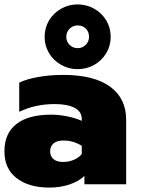

<svg xmlns="http://www.w3.org/2000/svg" viewBox="-30 -834 656 869"><path d="M172 -667Q172 -708 192 -741.5Q212 -775 246.5 -794.5Q281 -814 321 -814Q362 -814 396.5 -794.5Q431 -775 451 -741.5Q471 -708 471 -667Q471 -627 451 -593.5Q431 -560 396.5 -540.5Q362 -521 321 -521Q281 -521 246.5 -540.5Q212 -560 192 -593.5Q172 -627 172 -667ZM373 -667Q373 -690 358.5 -704.5Q344 -719 321 -719Q300 -719 285 -704Q270 -689 270 -667Q270 -646 285 -631Q300 -616 321 -616Q343 -616 358 -631Q373 -646 373 -667ZM-10 -149Q-10 -230 44 -272.5Q98 -315 201 -315Q238 -315 276 -307Q314 -299 340 -287V-296Q340 -329 307.5 -346Q275 -363 217 -363Q130 -363 57 -328V-460Q90 -476 143 -485.5Q196 -495 256 -495Q395 -495 468 -442Q541 -389 541 -292V0H352V-38Q328 -14 286 0.5Q244 15 193 15Q101 15 45.5 -27.5Q-10 -70 -10 -149ZM340 -137V-174Q303 -198 256 -198Q228 -198 212.5 -185Q197 -172 197 -149Q197 -127 212 -114Q227 -101 255 -101Q282 -101 305 -111Q328 -121 340 -137Z"/></svg>

Font: Prompt ExtraBold
Style: Regular
Weight: 800
Designer: Katatrad Team
Foundry: CadsonDemak
Version: Version 1.001